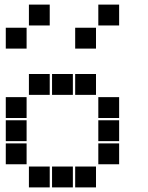

<svg xmlns="http://www.w3.org/2000/svg" viewBox="-20 -815 640 830"><path d="M106 -795Q105 -795 105 -795Q105 -795 105 -794V-706Q105 -705 105 -705Q105 -705 106 -705H194Q195 -705 195 -705Q195 -705 195 -706V-794Q195 -795 195 -795Q195 -795 194 -795ZM406 -795Q405 -795 405 -795Q405 -795 405 -794V-706Q405 -705 405 -705Q405 -705 406 -705H494Q495 -705 495 -705Q495 -705 495 -706V-794Q495 -795 495 -795Q495 -795 494 -795ZM6 -695Q5 -695 5 -695Q5 -695 5 -694V-606Q5 -605 5 -605Q5 -605 6 -605H94Q95 -605 95 -605Q95 -605 95 -606V-694Q95 -695 95 -695Q95 -695 94 -695ZM306 -695Q305 -695 305 -695Q305 -695 305 -694V-606Q305 -605 305 -605Q305 -605 306 -605H394Q395 -605 395 -605Q395 -605 395 -606V-694Q395 -695 395 -695Q395 -695 394 -695ZM106 -495Q105 -495 105 -495Q105 -495 105 -494V-406Q105 -405 105 -405Q105 -405 106 -405H194Q195 -405 195 -405Q195 -405 195 -406V-494Q195 -495 195 -495Q195 -495 194 -495ZM206 -495Q205 -495 205 -495Q205 -495 205 -494V-406Q205 -405 205 -405Q205 -405 206 -405H294Q295 -405 295 -405Q295 -405 295 -406V-494Q295 -495 295 -495Q295 -495 294 -495ZM306 -495Q305 -495 305 -495Q305 -495 305 -494V-406Q305 -405 305 -405Q305 -405 306 -405H394Q395 -405 395 -405Q395 -405 395 -406V-494Q395 -495 395 -495Q395 -495 394 -495ZM6 -395Q5 -395 5 -395Q5 -395 5 -394V-306Q5 -305 5 -305Q5 -305 6 -305H94Q95 -305 95 -305Q95 -305 95 -306V-394Q95 -395 95 -395Q95 -395 94 -395ZM406 -395Q405 -395 405 -395Q405 -395 405 -394V-306Q405 -305 405 -305Q405 -305 406 -305H494Q495 -305 495 -305Q495 -305 495 -306V-394Q495 -395 495 -395Q495 -395 494 -395ZM6 -295Q5 -295 5 -295Q5 -295 5 -294V-206Q5 -205 5 -205Q5 -205 6 -205H94Q95 -205 95 -205Q95 -205 95 -206V-294Q95 -295 95 -295Q95 -295 94 -295ZM406 -295Q405 -295 405 -295Q405 -295 405 -294V-206Q405 -205 405 -205Q405 -205 406 -205H494Q495 -205 495 -205Q495 -205 495 -206V-294Q495 -295 495 -295Q495 -295 494 -295ZM6 -195Q5 -195 5 -195Q5 -195 5 -194V-106Q5 -105 5 -105Q5 -105 6 -105H94Q95 -105 95 -105Q95 -105 95 -106V-194Q95 -195 95 -195Q95 -195 94 -195ZM406 -195Q405 -195 405 -195Q405 -195 405 -194V-106Q405 -105 405 -105Q405 -105 406 -105H494Q495 -105 495 -105Q495 -105 495 -106V-194Q495 -195 495 -195Q495 -195 494 -195ZM106 -95Q105 -95 105 -95Q105 -95 105 -94V-6Q105 -5 105 -5Q105 -5 106 -5H194Q195 -5 195 -5Q195 -5 195 -6V-94Q195 -95 195 -95Q195 -95 194 -95ZM206 -95Q205 -95 205 -95Q205 -95 205 -94V-6Q205 -5 205 -5Q205 -5 206 -5H294Q295 -5 295 -5Q295 -5 295 -6V-94Q295 -95 295 -95Q295 -95 294 -95ZM306 -95Q305 -95 305 -95Q305 -95 305 -94V-6Q305 -5 305 -5Q305 -5 306 -5H394Q395 -5 395 -5Q395 -5 395 -6V-94Q395 -95 395 -95Q395 -95 394 -95Z"/></svg>

Font: Doto Black
Style: Regular
Weight: 900
Version: Version 1.000